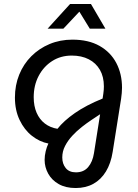

<svg xmlns="http://www.w3.org/2000/svg" viewBox="-20 -720 688 957"><path d="M357.2 217.2Q307.4 217.2 272.8 197.6Q238.2 178 220.3 145.6Q202.4 113.2 202.4 77Q202.4 56 207.8 33.7Q213.2 11.4 221.2 -4.6Q177.4 -13 139.3 -42.9Q101.2 -72.8 77.8 -121.8Q54.4 -170.8 54.4 -233.6Q54.4 -295.2 75.8 -348Q97.2 -400.8 136.2 -439.8Q175.2 -478.8 227.4 -500.6Q279.6 -522.4 340.8 -522.4Q421.2 -522.4 476.3 -491.2Q531.4 -460 559.8 -405.8Q588.2 -351.6 588.2 -282.6Q588.2 -269.8 586.9 -255.9Q585.6 -242 583.6 -227.6L541.6 37Q532.6 94.4 508 134.8Q483.4 175.2 445.4 196.2Q407.4 217.2 357.2 217.2ZM358.4 139Q397.2 139 419.4 112.9Q441.6 86.8 448.4 43.4L479 -150.6Q461.6 -139 437.5 -123.1Q413.4 -107.2 387.8 -87.1Q362.2 -67 340.2 -43.2Q318.2 -19.4 304.3 7.6Q290.4 34.6 290.4 64.8Q290.4 96.4 307.6 117.7Q324.8 139 358.4 139ZM266.4 -78Q298 -118 353.4 -156.6Q408.8 -195.2 491.4 -228.8L495 -253Q496.4 -263 497.1 -271.7Q497.8 -280.4 497.8 -289.4Q497.8 -337.4 478.1 -371.7Q458.4 -406 422.4 -424.5Q386.4 -443 337.8 -443Q282.4 -443 239.7 -415.5Q197 -388 172.5 -341.2Q148 -294.4 148 -235.4Q148 -191.4 162.5 -158Q177 -124.6 203.7 -104.2Q230.4 -83.8 266.4 -78ZM217.2 -577 329.2 -700H433.4L505.4 -577H427.6L375.6 -661.8L295.8 -577Z"/></svg>

Font: MuseoModerno Thin
Style: Italic
Weight: 100
Italic angle: -9°
Designer: Pablo Cosgaya, Héctor Gatti, Marcela Romero, and the Authors of The MuseoModerno Project.
Foundry: Omnibus-Type Team
Version: Version 1.003